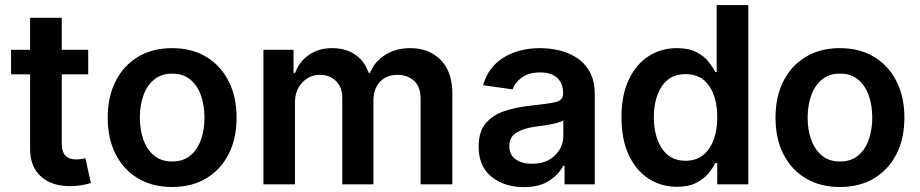

<svg xmlns="http://www.w3.org/2000/svg" viewBox="-20 -748 3732 779"><path d="M337.9 -545.9V-446.3H230.5V-164.1Q230.5 -101.1 289.1 -101.1Q306.6 -101.1 326.7 -106L348.6 -5.4Q307.1 7.3 265.1 7.3Q188.5 7.3 145.3 -32.7Q102.1 -72.8 102.1 -143.1V-446.3H24.9V-545.9H102.1V-675.8H230.5V-545.9Z M678.2 10.7Q598.6 10.7 539.8 -24.4Q481 -59.6 449 -122.8Q417 -186 417 -270.5Q417 -355 449 -418.5Q481 -481.9 539.8 -517.3Q598.6 -552.7 678.2 -552.7Q758.3 -552.7 816.9 -517.3Q875.5 -481.9 907.7 -418.5Q939.9 -355 939.9 -270.5Q939.9 -186 907.7 -122.8Q875.5 -59.6 816.9 -24.4Q758.3 10.7 678.2 10.7ZM678.7 -92.8Q722.7 -92.8 751.7 -116.5Q780.8 -140.1 795.2 -180.7Q809.6 -221.2 809.6 -270.5Q809.6 -320.8 795.2 -361.3Q780.8 -401.9 751.7 -425.5Q722.7 -449.2 678.7 -449.2Q634.8 -449.2 605.7 -425.5Q576.7 -401.9 562 -361.3Q547.4 -320.8 547.4 -270.5Q547.4 -221.2 562 -180.7Q576.7 -140.1 605.7 -116.5Q634.8 -92.8 678.7 -92.8Z M1048.8 0V-545.9H1170.9V-452.6H1177.7Q1194.8 -499.5 1234.4 -526.1Q1273.9 -552.7 1328.1 -552.7Q1383.8 -552.7 1421.9 -525.9Q1460 -499 1475.6 -452.6H1481.4Q1499.5 -498 1542.7 -525.4Q1585.9 -552.7 1645 -552.7Q1720.2 -552.7 1767.8 -505.1Q1815.4 -457.5 1815.4 -366.2V0H1686.5V-346.7Q1686.5 -397 1659.4 -420.7Q1632.3 -444.3 1593.3 -444.3Q1546.9 -444.3 1521 -415.3Q1495.1 -386.2 1495.1 -340.8V0H1368.7V-351.6Q1368.7 -393.6 1343.5 -418.9Q1318.4 -444.3 1277.3 -444.3Q1235.8 -444.3 1206.3 -413.1Q1176.8 -381.8 1176.8 -332V0Z M2105 11.2Q2026.9 11.2 1974.4 -30.8Q1921.9 -72.8 1921.9 -153.3Q1921.9 -214.8 1951.7 -248.8Q1981.4 -282.7 2029.1 -298.1Q2076.7 -313.5 2129.4 -318.8Q2201.7 -326.7 2233.2 -333.5Q2264.6 -340.3 2264.6 -368.2V-370.6Q2264.6 -410.2 2240.7 -432.1Q2216.8 -454.1 2171.9 -454.1Q2125 -454.1 2097.2 -433.6Q2069.3 -413.1 2060.1 -385.3L1939.9 -402.3Q1961.4 -476.6 2023.4 -514.6Q2085.4 -552.7 2171.4 -552.7Q2210.4 -552.7 2249.5 -543.5Q2288.6 -534.2 2321 -512.9Q2353.5 -491.7 2373.3 -455.6Q2393.1 -419.4 2393.1 -365.2V0H2270.5V-75.2H2265.1Q2247.6 -41 2208.3 -14.9Q2168.9 11.2 2105 11.2ZM2138.2 -83.5Q2196.3 -83.5 2231 -116.9Q2265.6 -150.4 2265.6 -195.8V-259.8Q2256.8 -253.4 2234.9 -248Q2212.9 -242.7 2188.2 -239Q2163.6 -235.4 2147 -233.4Q2103.5 -227.1 2075 -209.7Q2046.4 -192.4 2046.4 -155.3Q2046.4 -119.6 2072.3 -101.6Q2098.1 -83.5 2138.2 -83.5Z M2726.6 9.8Q2662.1 9.8 2611.3 -23.2Q2560.5 -56.2 2531 -119.1Q2501.5 -182.1 2501.5 -272Q2501.5 -362.8 2531.5 -425.5Q2561.5 -488.3 2612.3 -520.5Q2663.1 -552.7 2726.1 -552.7Q2774.4 -552.7 2805.4 -536.6Q2836.4 -520.5 2854.5 -497.8Q2872.6 -475.1 2882.3 -455.6H2887.7V-727.5H3016.1V0H2890.1V-86.4H2882.3Q2872.6 -66.4 2853.8 -43.9Q2835 -21.5 2804.2 -5.9Q2773.4 9.8 2726.6 9.8ZM2761.7 -95.7Q2823.2 -95.7 2856.7 -144.5Q2890.1 -193.4 2890.1 -272.5Q2890.1 -352.1 2856.9 -399.7Q2823.7 -447.3 2761.7 -447.3Q2697.8 -447.3 2665.3 -397.9Q2632.8 -348.6 2632.8 -272.5Q2632.8 -195.8 2665.5 -145.8Q2698.2 -95.7 2761.7 -95.7Z M3387.7 10.7Q3308.1 10.7 3249.3 -24.4Q3190.4 -59.6 3158.4 -122.8Q3126.5 -186 3126.5 -270.5Q3126.5 -355 3158.4 -418.5Q3190.4 -481.9 3249.3 -517.3Q3308.1 -552.7 3387.7 -552.7Q3467.8 -552.7 3526.4 -517.3Q3585 -481.9 3617.2 -418.5Q3649.4 -355 3649.4 -270.5Q3649.4 -186 3617.2 -122.8Q3585 -59.6 3526.4 -24.4Q3467.8 10.7 3387.7 10.7ZM3388.2 -92.8Q3432.1 -92.8 3461.2 -116.5Q3490.2 -140.1 3504.6 -180.7Q3519 -221.2 3519 -270.5Q3519 -320.8 3504.6 -361.3Q3490.2 -401.9 3461.2 -425.5Q3432.1 -449.2 3388.2 -449.2Q3344.2 -449.2 3315.2 -425.5Q3286.1 -401.9 3271.5 -361.3Q3256.8 -320.8 3256.8 -270.5Q3256.8 -221.2 3271.5 -180.7Q3286.1 -140.1 3315.2 -116.5Q3344.2 -92.8 3388.2 -92.8Z"/></svg>

Font: Inter Semi Bold
Style: Regular
Weight: 600
Designer: Rasmus Andersson
Foundry: rsms
Version: Version 4.000;git-e0f93cc